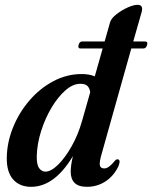

<svg xmlns="http://www.w3.org/2000/svg" viewBox="-20 -748 617 778"><path d="M298.5 -566Q302 -580 313.5 -580H404L426 -657.5Q430.5 -673.5 451.5 -690Q472.5 -706.5 497 -717.5Q521.5 -728.5 537 -728.5Q562 -728.5 554 -699.5L520 -580H567.5Q580 -580 576 -566Q572.5 -551.5 560.5 -551.5H512L393 -128.5Q382 -91.5 384.5 -78.5Q387 -65.5 402.5 -65.5Q421 -65.5 445 -96Q451.5 -103.5 456.5 -102.5Q470.5 -101.5 460 -74.5Q441.5 -35.5 407.8 -13.2Q374 9 332.5 9Q298 9 282.2 -7Q266.5 -23 266.5 -52Q266.5 -64.5 268.5 -79.5Q270.5 -94.5 275.5 -115.5Q201 9 106 9Q59.5 9 33 -21.2Q6.5 -51.5 7.5 -109.5Q8.5 -171.5 32.8 -231.5Q57 -291.5 99 -340.5Q141 -389.5 195.8 -418.8Q250.5 -448 311.5 -448Q342 -448 364 -438.5L396 -551.5H306Q294.5 -551.5 298.5 -566ZM129 -117Q128 -81 138.5 -66.8Q149 -52.5 164 -52.5Q186.5 -52.5 215 -80.2Q243.5 -108 270 -154.8Q296.5 -201.5 312.5 -258L345.5 -374Q343.5 -390 334.8 -399.2Q326 -408.5 305.5 -408.5Q275.5 -408.5 245 -381.8Q214.5 -355 188.8 -311.8Q163 -268.5 146.8 -217.5Q130.5 -166.5 129 -117Z"/></svg>

Font: Fraunces 144pt S050 SemiBold
Style: Italic
Weight: 600
Italic angle: -16°
Version: Version 1.000; ttfautohint (v1.8.3)